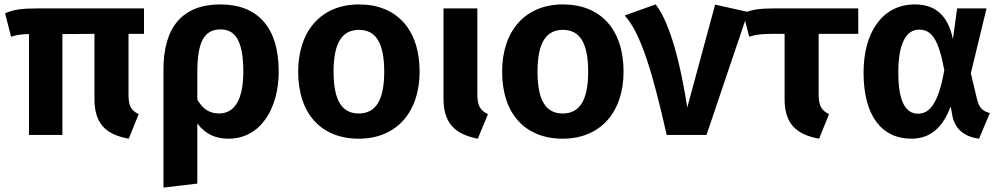

<svg xmlns="http://www.w3.org/2000/svg" viewBox="-20 -610 4527 868"><path d="M631 -457V-572H152C77 -572 43 -567 3 -550L30 -444C59 -453 75 -455 111 -456V0H262V-456L407 -457V-163C407 -52 457 -2 562 17L607 -94C572 -111 561 -131 561 -183V-457Z M976 -590C804 -590 719 -486 719 -296V238L872 220V-52C910 -1 958 17 1013 17C1157 17 1240 -118 1240 -287C1240 -484 1147 -590 976 -590ZM970 -97C929 -97 897 -116 872 -160V-280C872 -414 899 -477 977 -477C1041 -477 1080 -430 1080 -286C1080 -157 1039 -97 970 -97Z M1603 -590C1431 -590 1328 -469 1328 -286C1328 -96 1432 17 1602 17C1774 17 1877 -105 1877 -286C1877 -476 1774 -590 1603 -590ZM1603 -475C1678 -475 1717 -418 1717 -286C1717 -156 1678 -97 1602 -97C1527 -97 1488 -154 1488 -286C1488 -417 1527 -475 1603 -475Z M2138 -572H1985V-164C1985 -53 2037 -3 2140 17L2186 -94C2151 -111 2138 -131 2138 -184Z M2525 -590C2353 -590 2250 -469 2250 -286C2250 -96 2354 17 2524 17C2696 17 2799 -105 2799 -286C2799 -476 2696 -590 2525 -590ZM2525 -475C2600 -475 2639 -418 2639 -286C2639 -156 2600 -97 2524 -97C2449 -97 2410 -154 2410 -286C2410 -417 2449 -475 2525 -475Z M2944 -590 2804 -540C2879 -459 2933 -270 2994 0H3174L3362 -556L3213 -589L3087 -124C3048 -375 2996 -525 2944 -590Z M3860 -457V-572H3484C3413 -572 3380 -567 3340 -550L3367 -444C3400 -454 3415 -456 3470 -457H3527V-163C3527 -52 3578 -2 3683 17L3728 -94C3694 -111 3681 -131 3681 -184V-457Z M4116 -590C3967 -590 3884 -461 3884 -282C3884 -84 3968 17 4100 17C4191 17 4244 -39 4278 -129L4286 -84C4299 -23 4344 9 4406 17L4455 -99C4423 -107 4407 -123 4398 -157L4369 -279L4440 -572H4307L4288 -433C4266 -539 4210 -590 4116 -590ZM4135 -476C4191 -476 4223 -434 4249 -293C4221 -133 4178 -96 4130 -96C4076 -96 4041 -148 4041 -282C4041 -414 4077 -476 4135 -476Z"/></svg>

Font: Glow Sans TC Normal
Style: Bold
Weight: 700
Designer: Ryoko NISHIZUKA (kana, bopomofo & ideographs); Paul D. Hunt (Latin, Greek & Cyrillic); Sandoll Communications, Soo-young
Version: Version 0.93